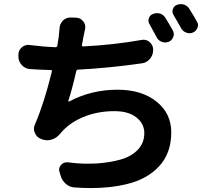

<svg xmlns="http://www.w3.org/2000/svg" viewBox="-20 -873 1040 953"><path d="M682.6 -674.8Q687.5 -675.8 692.4 -675.8Q709 -675.8 721.7 -665Q739.3 -650.4 740.2 -627.9V-625Q740.2 -599.6 724.1 -580.6Q708 -561.5 683.6 -558.6Q520.5 -535.2 367.2 -527.3Q360.4 -527.3 358.4 -519.5Q337.9 -429.7 319.3 -373Q318.4 -371.1 319.8 -369.6Q321.3 -368.2 323.2 -369.1Q432.6 -427.7 563.5 -427.7Q682.6 -427.7 756.3 -369.1Q830.1 -310.5 830.1 -215.8Q830.1 -113.3 770 -47.9Q710 17.6 604.5 42Q528.3 60.5 429.7 60.5Q392.6 60.5 352.5 57.6Q326.2 56.6 306.6 39.6Q287.1 22.5 280.3 -2.9L275.4 -19.5Q273.4 -25.4 273.4 -30.3Q273.4 -43 283.2 -54.7Q294.9 -67.4 311.5 -67.4Q314.5 -67.4 317.4 -67.4Q367.2 -60.5 415 -60.5Q437.5 -60.5 459 -61.5Q527.3 -66.4 580.1 -81.5Q632.8 -96.7 664.6 -130.4Q696.3 -164.1 696.3 -211.9Q696.3 -258.8 657.2 -290Q618.2 -321.3 547.9 -321.3Q463.9 -321.3 393.1 -292Q322.3 -262.7 278.3 -209Q261.7 -188.5 238.3 -180.7Q226.6 -176.8 214.8 -176.8Q203.1 -176.8 191.4 -180.7L183.6 -183.6Q162.1 -191.4 153.3 -212.9Q148.4 -222.7 148.4 -233.4Q148.4 -244.1 153.3 -254.9Q199.2 -361.3 237.3 -517.6Q239.3 -525.4 231.4 -525.4Q180.7 -526.4 127.9 -530.3Q104.5 -532.2 87.9 -550.3Q71.3 -568.4 71.3 -592.8V-600.6Q71.3 -623 87.9 -637.7Q102.5 -650.4 121.1 -650.4Q124 -650.4 127.9 -649.4Q198.2 -640.6 255.9 -638.7Q262.7 -638.7 264.6 -646.5Q266.6 -655.3 271.5 -689.5Q273.4 -713.9 275.4 -731.4Q276.4 -754.9 293 -771.5Q308.6 -786.1 330.1 -786.1Q331.1 -786.1 333 -786.1L358.4 -785.2Q379.9 -784.2 393.6 -766.6Q403.3 -753.9 403.3 -738.3Q403.3 -732.4 402.3 -726.6Q400.4 -721.7 397.5 -706.1Q394.5 -690.4 392.6 -681.6L386.7 -649.4Q385.7 -646.5 387.7 -644.5Q389.6 -642.6 392.6 -642.6Q546.9 -650.4 682.6 -674.8ZM722.7 -752Q716.8 -760.7 716.8 -770.5Q716.8 -776.4 718.8 -782.2Q723.6 -797.9 739.3 -803.7Q749 -807.6 758.8 -807.6Q766.6 -807.6 774.4 -805.7Q792 -799.8 801.8 -783.2Q819.3 -754.9 837.9 -721.7Q842.8 -711.9 842.8 -703.1Q842.8 -696.3 839.8 -689.5Q834 -672.9 818.4 -666Q808.6 -662.1 799.8 -662.1Q792 -662.1 784.2 -665Q766.6 -670.9 757.8 -687.5Q737.3 -726.6 722.7 -752ZM841.8 -797.9Q835.9 -806.6 835.9 -816.4Q835.9 -821.3 837.9 -827.1Q842.8 -842.8 857.4 -848.6Q867.2 -852.5 877 -852.5Q884.8 -852.5 892.6 -850.6Q910.2 -844.7 919.9 -829.1Q938.5 -799.8 957 -766.6Q962.9 -757.8 962.9 -748Q962.9 -742.2 960 -735.4Q954.1 -718.8 938.5 -711.9Q929.7 -708 920.9 -708Q913.1 -708 905.3 -710.9Q887.7 -716.8 878.9 -733.4Q859.4 -768.6 841.8 -797.9Z"/></svg>

Font: Gen Jyuu Gothic Monospace Bold
Style: Bold
Weight: 700
Designer: [Source Han Sans]
Ryoko NISHIZUKA  (kana & ideographs); Paul D. Hunt (Latin, Greek & Cyrillic); Wenlong ZHANG  (bopomofo
Version: Version 1.002.20150607